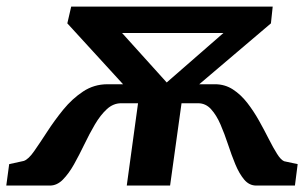

<svg xmlns="http://www.w3.org/2000/svg" viewBox="-88 -576 944 596"><path d="M-68.5 0 -59.5 -66.5 -14 -76.5Q0.5 -81.5 18.2 -107Q36 -132.5 58.5 -167.2Q81 -202 108.5 -235.8Q136 -269.5 170 -292Q204 -314.5 245.5 -314.5H294L121 -503.5L133 -555.5H758.5L753 -503.5L530.5 -314.5H579.5Q610 -314.5 634.8 -298.5Q659.5 -282.5 679.5 -256.8Q699.5 -231 716 -201.5Q732.5 -172 746.2 -144.8Q760 -117.5 771.8 -98.8Q783.5 -80 794 -75.5L836 -66.5L827.5 0H707.5Q685.5 0 670 -18.5Q654.5 -37 642.5 -66Q630.5 -95 619.8 -127.8Q609 -160.5 596.5 -189.5Q584 -218.5 567.2 -237Q550.5 -255.5 527 -255.5H475.5L440 0H305.5L340.5 -255.5H288Q263.5 -255.5 243.5 -237Q223.5 -218.5 206.5 -189.5Q189.5 -160.5 173.8 -127.8Q158 -95 141.8 -66Q125.5 -37 107.2 -18.5Q89 0 67 0ZM429.5 -320 605.5 -473.5H291Z"/></svg>

Font: Merriweather
Style: Bold Italic
Weight: 700
Italic angle: -7.8°
Version: Version 2.101